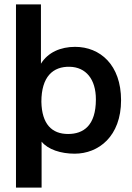

<svg xmlns="http://www.w3.org/2000/svg" viewBox="-20 -690 603 877"><path d="M53 167H170V-43C199 -7 258 12 321 12C430 12 533 -67 533 -232C533 -394 437 -476 323 -476C257 -476 199 -451 167 -399V-670H53ZM291 -78C217 -78 171 -123 169 -225C169 -340 222 -387 299 -385C372 -383 418 -329 418 -236C418 -116 361 -78 291 -78Z"/></svg>

Font: Inconsolata SemiExpanded
Style: Bold
Weight: 700
Width: 6
Monospace: yes
Designer: Raph Levien, Cyreal, Brenton Simpson
Foundry: Raph Levien, Cyreal, Google
Version: Version 3.100